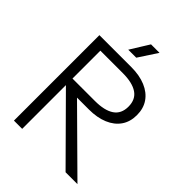

<svg xmlns="http://www.w3.org/2000/svg" viewBox="-248 -1000 1120 1120"><g transform="rotate(45 312.0 -440.0)"><path d="M75 0V-705H338Q406 -705 456 -684Q506 -663 533 -624Q560 -585 560 -530Q560 -475 533 -436Q506 -397 456 -376Q406 -355 338 -355H201V-375H99V-415H328Q407 -415 448.5 -443Q490 -471 490 -530Q490 -589 448.5 -617Q407 -645 328 -645H106L143 -684V0ZM501 0 113 -391H204L599 0ZM326 -880H396L320 -764H254Z"/></g></svg>

Font: TikTok Sans Light
Style: Regular
Weight: 300
Version: Version 4.000